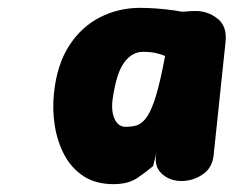

<svg xmlns="http://www.w3.org/2000/svg" viewBox="-20 -1061 621 489"><path d="M269 -592Q224 -592 193 -612.2Q162 -632.5 144 -666.2Q126 -700 119.5 -741.2Q113 -782.5 117.5 -824Q125 -896.5 156.2 -944.8Q187.5 -993 234.8 -1017Q282 -1041 336.5 -1041Q354 -1041 376.5 -1039.5Q399 -1038 427.5 -1034L435 -1032.5Q443.5 -1030.5 454.8 -1031.8Q466 -1033 478.5 -1033Q509 -1033 533.8 -1013.8Q558.5 -994.5 554.5 -955L524 -665Q520.5 -633 495.8 -616.5Q471 -600 442.5 -600Q411 -600 390.8 -619.8Q370.5 -639.5 379 -675.5L370 -638Q353 -623.5 329.8 -607.8Q306.5 -592 269 -592ZM267 -809.5Q264 -788.5 267.2 -772.5Q270.5 -756.5 278.8 -747.2Q287 -738 299.5 -738Q314 -738 326.5 -741.2Q339 -744.5 350.2 -758Q361.5 -771.5 372 -801Q382.5 -830.5 393.5 -883L400.5 -918.5Q392.5 -922 378.5 -925.5Q364.5 -929 344 -929Q316.5 -929 296.5 -902.2Q276.5 -875.5 267 -809.5Z"/></svg>

Font: Edu SA Hand Cursive
Style: Regular
Weight: 400
Designer: Tina and Corey Anderson, Eben Sorkin, Mirko Velimirovic
Foundry: Google for Education
Version: Version 2.000